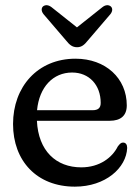

<svg xmlns="http://www.w3.org/2000/svg" viewBox="-20 -704 536 736"><path d="M233.5 -548.5C246.5 -532 257.5 -523 275.5 -523C292.5 -523 303.5 -532 316.5 -548.5L403 -649.5C413 -662 411.5 -673.5 404.5 -679.5C396.5 -686 384.5 -686 372.5 -676.5L275 -599L177.5 -676.5C165 -686 153.5 -686 145 -679.5C138.5 -673.5 137 -662 147 -649.5ZM452.5 -157.5C444.5 -158 439.5 -153 431.5 -142.5C410.5 -100.5 362.5 -62.5 291.5 -62.5C195 -62.5 127 -125.5 121.5 -241H400.5C442.5 -241 466 -260.5 466 -300C466 -404 385 -479 269.5 -479C124 -479 30 -371 30 -228.5C30 -87.5 121 11.5 267 11.5C384.5 11.5 464.5 -60.5 467.5 -137C467.5 -150 462 -157 452.5 -157.5ZM256.5 -426C321.5 -426 366 -378.5 366 -309.5C366 -290 356 -281.5 334.5 -281.5H122C130.5 -370.5 183.5 -426 256.5 -426Z"/></svg>

Font: dr Title
Style: Regular
Weight: 400
Version: Version 1.000;hotconv 1.0.109;makeotfexe 2.5.65596